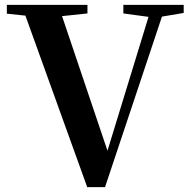

<svg xmlns="http://www.w3.org/2000/svg" viewBox="-20 -762 778 786"><path d="M732 -742H485V-707L588 -693L420 -145L234 -696L338 -707V-742H8V-706L84 -698L337 4H410L643 -694L732 -709Z"/></svg>

Font: Noto Serif CJK JP
Style: Bold
Weight: 700
Designer: Ryoko NISHIZUKA 西塚涼子 (kana & ideographs); Frank Grießhammer (Latin, Greek & Cyrillic); Wenlong ZHANG 张文龙 (bopomofo); San
Foundry: Adobe Systems Incorporated
Version: Version 1.000;PS 1;hotconv 16.6.53;makeotf.lib2.5.65590